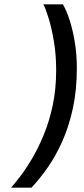

<svg xmlns="http://www.w3.org/2000/svg" viewBox="-20 -732 385 882"><path d="M31 130Q46.5 112.5 72 79.5Q97.5 46.5 126 -1.2Q154.5 -49 180.2 -110.8Q206 -172.5 222 -247.2Q238 -322 238 -410Q238 -480 227.5 -542.2Q217 -604.5 203 -649.5Q189 -694.5 179 -712H269Q286 -683 300.5 -637.5Q315 -592 324 -536Q333 -480 333 -419.5Q333 -317 314.5 -233Q296 -149 265.8 -81.8Q235.5 -14.5 198.8 38Q162 90.5 124.5 130Z"/></svg>

Font: Overpass Medium
Style: Italic
Weight: 500
Italic angle: -10°
Designer: Delve Withrington, Dave Bailey, Thomas Jockin
Foundry: Delve Fonts LLC
Version: Version 4.000